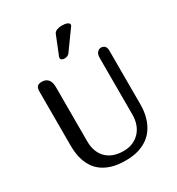

<svg xmlns="http://www.w3.org/2000/svg" viewBox="-224 -1104 1165 1261"><g transform="rotate(-30 359.0 -474.0)"><path d="M201.2 -631.8V-219.2Q201.2 -178.7 213.4 -146.5Q225.6 -114.3 248.3 -91.8Q271 -69.3 303.7 -57.6Q336.4 -45.9 377.9 -45.9Q416.5 -45.9 447.5 -59.1Q478.5 -72.3 500.5 -95.9Q522.5 -119.6 534.2 -152.1Q545.9 -184.6 545.9 -223.1V-652.8Q545.9 -682.1 558.3 -695.6Q570.8 -709 586.9 -709Q603 -709 614 -698.2Q625 -687.5 625 -664.1V-253.9Q625 -231.9 621.6 -203.4Q618.2 -174.8 607.9 -144.8Q597.7 -114.7 579.3 -86.2Q561 -57.6 531.2 -34.9Q501.5 -12.2 459 1.5Q416.5 15.1 357.9 15.1Q297.9 15.1 254.9 2Q211.9 -11.2 182.6 -33Q153.3 -54.7 135.5 -82.8Q117.7 -110.8 108.2 -140.4Q98.6 -169.9 95.7 -198.7Q92.8 -227.5 92.8 -251V-659.2Q92.8 -687 103 -698Q113.3 -709 137.2 -709Q168.5 -709 184.8 -689.5Q201.2 -669.9 201.2 -631.8ZM488.3 -929.2 382.3 -782.2Q369.1 -766.1 345.2 -766.1Q332.5 -766.1 324.7 -771.2Q316.9 -776.4 316.9 -785.2Q316.9 -791 318.8 -794.9L376 -937Q381.8 -949.7 398.4 -956.3Q415 -962.9 435.1 -962.9Q461.4 -962.9 476.3 -956.3Q491.2 -949.7 491.2 -939Q491.2 -933.6 488.3 -929.2Z"/></g></svg>

Font: Marmelad
Style: Regular
Weight: 400
Designer: Manvel Shmavonyan
Foundry: Cyreal (www.cyreal.org)
Version: Version 1.000